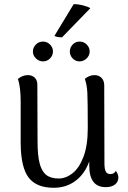

<svg xmlns="http://www.w3.org/2000/svg" viewBox="-20 -877 606 910"><path d="M541 -36Q541 -15 525 -2.5Q509 10 481 10Q403 10 403 -92V-112Q382 -53 338 -20Q294 13 235 13Q153 13 116 -35Q79 -83 78 -197V-395Q78 -464 65 -503Q87 -521 112 -521Q132 -521 144.5 -509Q157 -497 157 -476L158 -207Q158 -142 167.5 -104Q177 -66 198.5 -48.5Q220 -31 258 -31Q292 -31 323.5 -55.5Q355 -80 375.5 -133.5Q396 -187 396 -269Q396 -398 394 -437Q392 -476 382 -503Q403 -521 428 -521Q448 -521 461 -508Q474 -495 474 -473L475 -103Q475 -75 481.5 -63.5Q488 -52 503 -52Q521 -52 529 -67Q541 -51 541 -36ZM136 -633Q136 -652 150 -666Q164 -680 184 -680Q203 -680 217 -666Q231 -652 231 -633Q231 -614 217 -600Q203 -586 184 -586Q165 -586 150.5 -600Q136 -614 136 -633ZM311 -633Q311 -652 324.5 -666Q338 -680 357 -680Q377 -680 391 -666Q405 -652 405 -633Q405 -614 390.5 -600Q376 -586 357 -586Q338 -586 324.5 -600Q311 -614 311 -633ZM274 -700Q264 -700 252.5 -702Q241 -704 238 -707L329 -857Q347 -858 373 -851.5Q399 -845 408 -838Z"/></svg>

Font: Arima Madurai
Style: Regular
Weight: 400
Designer: Joana Correia and Natanael Gama
Foundry: NDISCOVER
Version: Version 1.020